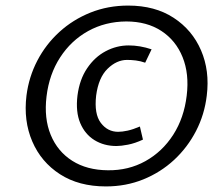

<svg xmlns="http://www.w3.org/2000/svg" viewBox="-20 -700 765 689"><path d="M360 -31Q263 -31 195.2 -74.8Q127.5 -118.5 95.8 -192.5Q64 -266.5 75 -357Q83.5 -424 114 -482.5Q144.5 -541 193 -585.2Q241.5 -629.5 304.5 -654.8Q367.5 -680 440 -680Q536 -680 603 -636.2Q670 -592.5 701.5 -519.2Q733 -446 722 -357Q714 -289 683.5 -230Q653 -171 604.8 -126.2Q556.5 -81.5 494.2 -56.2Q432 -31 360 -31ZM398 -176Q353.5 -176 319.2 -197Q285 -218 268 -258.2Q251 -298.5 258 -357Q265.5 -415 292.8 -455.2Q320 -495.5 359.2 -516.2Q398.5 -537 442 -537Q482 -537 524 -523L501 -475Q484 -481 467.5 -483Q451 -485 436 -485Q398.5 -485 366 -453.2Q333.5 -421.5 325 -357Q317.5 -291 341.8 -259Q366 -227 404 -227Q418.5 -227 438 -231.2Q457.5 -235.5 482 -246L493 -199Q464 -185.5 439 -180.8Q414 -176 398 -176ZM367 -89Q441 -88 501.8 -121.8Q562.5 -155.5 601.5 -216.2Q640.5 -277 650 -357Q659.5 -435 635.2 -495Q611 -555 559 -589Q507 -623 433 -623Q357.5 -622.5 296.2 -588.5Q235 -554.5 195.8 -494Q156.5 -433.5 147 -354Q137.5 -275.5 162 -216Q186.5 -156.5 239.2 -123Q292 -89.5 367 -89Z"/></svg>

Font: Expletus Sans
Style: Italic
Weight: 400
Italic angle: -7°
Designer: Jasper de Waard
Foundry: Designtown
Version: Version 7.500